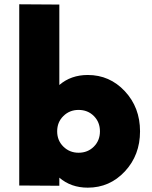

<svg xmlns="http://www.w3.org/2000/svg" viewBox="-20 -856 701 886"><path d="M385 -510Q486.2 -510 556.2 -435Q626.2 -360 626.2 -250Q626.2 -140 556.2 -65Q486.2 10 385 10Q307.5 10 253.8 -36.2V1.2L68.8 0V-836.2L253.8 -835V-463.8Q307.5 -510 385 -510ZM342.5 -151.2Q385 -151.2 413.1 -179.4Q441.2 -207.5 441.2 -250Q441.2 -292.5 413.1 -320.6Q385 -348.8 342.5 -348.8Q301.2 -348.8 272.5 -320.6Q243.8 -292.5 243.8 -250Q243.8 -207.5 272.5 -179.4Q301.2 -151.2 342.5 -151.2Z"/></svg>

Font: Now Black
Style: Regular
Weight: 900
Designer: Alfredo Marco Pradil
Foundry: Alfredo Marco Pradil
Version: Version 1.002;PS 001.002;hotconv 1.0.88;makeotf.lib2.5.64775